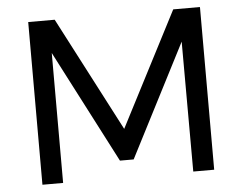

<svg xmlns="http://www.w3.org/2000/svg" viewBox="-50 -761 1040 823"><g transform="rotate(-5 469.5 -350.0)"><path d="M100 -700H214L470 -208L724 -700H839V0H749L748 -559L499 -74H440L189 -559V0H100Z"/></g></svg>

Font: Montserrat
Style: Regular
Weight: 400
Designer: Julieta Ulanovsky
Foundry: Julieta Ulanovsky
Version: Version 6.001